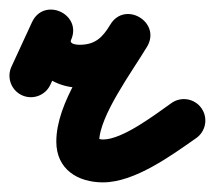

<svg xmlns="http://www.w3.org/2000/svg" viewBox="-45 -330 451 403"><path d="M1 -130.1C23.6 -119.7 50.3 -129.6 60.7 -152.1C75.1 -183.3 89.5 -214.5 103.9 -245.6C116.4 -272.7 102 -295.6 81.4 -305C60.8 -314.3 34.1 -310.1 21.9 -282.8C-10.4 -210.6 49.3 -146 122 -146C186.5 -146 231.1 -177.7 263.6 -231.8C279 -257.6 267.4 -282 248.1 -293.6C228.8 -305.1 201.8 -303.9 186.4 -278.1C144.4 -208.1 73.2 -115.4 73.2 -32.8C73.2 25.2 117.9 52.8 171.3 52.8C237.5 52.8 314.3 -3.4 366.8 -40.1C387.2 -54.4 392.1 -82.5 377.9 -102.8C363.6 -123.2 335.5 -128.1 315.2 -113.9C281.8 -90.5 212.9 -37.2 171.3 -37.2C161.3 -37.2 154.9 -43 160.9 -35.6C162.5 -33.6 163.2 -28.8 163.2 -32.8C163.2 -86.5 233.2 -181.1 263.6 -231.9C279 -257.6 267.4 -282 248.1 -293.6C228.8 -305.2 201.8 -303.9 186.4 -278.2C170.2 -251.1 154.5 -236 122 -236C117.2 -236 100.1 -237.1 104.1 -246.1C116.3 -273.3 102 -296.2 81.6 -305.5C61.2 -314.7 34.6 -310.4 22.1 -283.3C7.8 -252.2 -6.6 -221 -21 -189.9C-31.4 -167.3 -21.5 -140.5 1 -130.1Z"/></svg>

Font: FRB American Cursive Guidelines Arrows Black
Style: Bold Italic
Weight: 900
Italic angle: -25°
Version: Version 2.0;Modular Font Editor K font №1